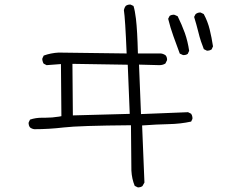

<svg xmlns="http://www.w3.org/2000/svg" viewBox="-20 -773 1040 849"><path d="M908.2 -550.8Q912.1 -552.2 915.5 -554.2L921.9 -567.9Q916 -606.9 907.2 -642.8Q898.4 -678.7 880.9 -710.9L867.7 -717.3Q866.7 -717.8 865.7 -717.8Q853.5 -717.8 844.7 -710.4L838.4 -698.2Q849.1 -663.1 856 -635.3Q862.8 -607.4 868.7 -590.1Q874.5 -572.8 881.3 -555.7L894 -549.3Q895.5 -548.8 896.7 -548.8Q897.9 -548.8 899.9 -549.1Q901.9 -549.3 904.1 -549.8Q906.2 -550.3 908.2 -550.8ZM788.6 -529.8Q790 -529.3 793.2 -529.3Q796.4 -529.3 801 -530.5Q805.7 -531.7 810.1 -534.7L816.4 -548.3Q810.5 -589.4 797.4 -627Q783.7 -664.6 765.6 -701.2L751.5 -707.5Q750 -708 746.8 -708Q743.7 -708 739 -706.8Q734.4 -705.6 730 -702.6L723.6 -689.9Q733.4 -649.9 747.1 -612.1Q760.7 -574.2 774.9 -536.1ZM553.7 -269.5 302.2 -262.7 300.3 -490.7 544.9 -486.8ZM179.7 -252.4H164.6Q137.2 -252.4 112.8 -244.1L106.9 -231.9Q106.4 -230.5 106.4 -227.1Q106.4 -223.6 107.9 -218.8Q109.4 -213.9 112.8 -209.5Q121.1 -203.1 131.8 -201.7Q196.8 -201.7 262.5 -209.5Q328.1 -217.3 559.1 -219.2L561 -18.1Q563 18.1 575.7 48.8L588.4 55.2Q589.8 55.7 591.1 55.7Q592.3 55.7 593.8 55.4Q595.2 55.2 597.2 54.9Q599.1 54.7 600.8 54.2Q602.5 53.7 604 53.2Q606.9 51.8 609.9 49.8L618.7 34.2L608.4 -218.3Q674.3 -223.1 726.3 -224.1Q778.3 -225.1 825.2 -235.4L830.6 -246.6Q831.1 -248 831.1 -250.2Q831.1 -252.4 830.6 -255.9Q829.6 -263.2 825.2 -270L811.5 -276.9L603.5 -268.6L594.7 -487.3L684.6 -484.9Q700.2 -484.9 711.4 -492.2L718.3 -506.3Q718.8 -507.8 718.8 -508.8Q718.8 -520.5 712.4 -528.3Q702.6 -535.2 691.4 -536.6H589.8Q587.4 -637.2 581.1 -690.4Q576.7 -726.6 570.3 -746.6L558.1 -752.4Q556.6 -752.9 555.7 -752.9Q543.5 -752.9 535.6 -746.6Q529.8 -738.8 527.8 -728.5Q533.7 -690.9 540 -536.6L238.8 -540.5Q204.6 -538.6 173.3 -527.3L167.5 -515.1Q167 -513.7 167 -512Q167 -510.3 167.2 -507.8Q167.5 -505.4 168.5 -502.4Q169.9 -496.6 172.9 -491.7L186 -484.9L249.5 -489.7L251.5 -259.3L240.7 -257.3Q210.9 -252.4 179.7 -252.4Z"/></svg>

Font: NaikaiFont
Style: ExtraLight
Weight: 200
Version: Version 1.89